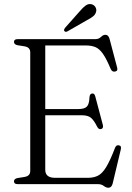

<svg xmlns="http://www.w3.org/2000/svg" viewBox="-20 -889 638 927"><path d="M47.5 -686.5Q47.5 -700 65 -700H440Q457 -700 467.2 -710.5Q477.5 -721 489 -721Q503.5 -721 509 -701L545.5 -563Q550.5 -546.5 535.5 -543.5Q521 -540.5 514 -557Q494 -605 477 -629.2Q460 -653.5 440.8 -661.5Q421.5 -669.5 394.5 -669.5H198.5V-362.5H359Q388 -362.5 399.5 -374.5Q411 -386.5 412 -419.5Q413.5 -436 424 -437.5Q436 -439.5 440 -423.5L476.5 -286Q480.5 -269.5 468.5 -266Q457 -262.5 449.5 -276.5Q433 -309.5 418.2 -321Q403.5 -332.5 374.5 -332.5H198.5V-69.5Q198.5 -30.5 245.5 -30.5H404.5Q432.5 -30.5 453 -40.8Q473.5 -51 492.5 -82Q511.5 -113 535.5 -175.5Q541 -189.5 553.5 -187.5Q568 -185.5 563 -166.5L524 -3Q518.5 17.5 503.5 17.5Q492.5 17.5 481.2 8.8Q470 0 452 0H65Q47.5 0 47.5 -13.5Q47.5 -25 63 -29L100 -35Q126 -40 126 -63.5V-636.5Q126 -660 100 -665L63 -671Q47.5 -675 47.5 -686.5ZM365 -834.5Q380.5 -853 393.8 -862.5Q407 -872 422 -868.5Q435 -865 441 -854.2Q447 -843.5 444 -832.5Q440.5 -818.5 429.2 -809.8Q418 -801 401.5 -792.5L305.5 -737.5Q296 -732.5 291 -739Q288 -742.5 289.5 -746.5Q291 -750.5 294 -754.5Z"/></svg>

Font: Fraunces 72pt Soft Light
Style: Regular
Weight: 300
Version: Version 1.000;[b76b70a41]